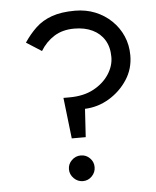

<svg xmlns="http://www.w3.org/2000/svg" viewBox="-50 -731 624 767"><g transform="rotate(-5 261.5 -347.5)"><path d="M408 -491Q408 -455 386 -421.5Q364 -388 324 -366.5Q284 -345 227 -345H203L222 -181H278L285 -294Q337 -296 382 -323Q427 -350 455.5 -393.5Q484 -437 484 -491Q484 -533 468.5 -568.5Q453 -604 425 -631Q397 -658 360 -673Q323 -688 279 -688Q224 -688 186 -674.5Q148 -661 121.5 -636Q95 -611 73 -578L134 -539Q156 -575 189.5 -596Q223 -617 270 -617Q312 -617 343 -602Q374 -587 391 -559Q408 -531 408 -491ZM200 -59Q200 -38 215.5 -22.5Q231 -7 252 -7Q273 -7 288 -22.5Q303 -38 303 -59Q303 -80 288 -95Q273 -110 252 -110Q231 -110 215.5 -95Q200 -80 200 -59Z"/></g></svg>

Font: SpinnyJost Regular
Style: Regular
Weight: 400
Version: Version 3.710